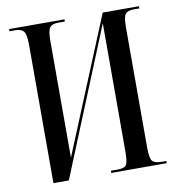

<svg xmlns="http://www.w3.org/2000/svg" viewBox="-80 -787 795 860"><g transform="rotate(-10 317.0 -357.0)"><path d="M94 -629Q94 -675 83.5 -689.5Q73 -704 45 -704H18V-714H270V-704H239Q212 -704 201.5 -690.5Q191 -677 191 -631V-99L444 -714H609V-704H583Q556 -704 545.5 -691.5Q535 -679 535 -631V-85Q535 -35 546 -22.5Q557 -10 588 -10H609V0H357V-10H389Q418 -10 427 -22.5Q436 -35 436 -85V-667L164 0H94Z"/></g></svg>

Font: Noto Serif Display ExtraCondensed Medium
Style: Regular
Weight: 500
Width: 2
Designer: Monotype Design Team
Foundry: Monotype Imaging Inc.
Version: Version 2.009